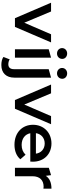

<svg xmlns="http://www.w3.org/2000/svg" viewBox="893 -1705 1013 2839"><g transform="rotate(90 1399.5 -285.5)"><path d="M607 -534H487L316 -138L150 -534H20L249 0H378Z M771 -622C818 -622 851 -656 851 -700C851 -741 817 -772 771 -772C725 -772 691 -739 691 -697C691 -655 725 -622 771 -622ZM708 -499V0H833V-534Z M1065 -622C1112 -622 1145 -656 1145 -700C1145 -741 1111 -772 1065 -772C1019 -772 985 -739 985 -697C985 -655 1019 -622 1065 -622ZM942 201C1061 201 1128 127 1128 10V-534L1003 -499V13C1003 70 977 98 931 98C903 98 877 91 858 77L822 170C851 192 896 201 942 201Z M1817 -534H1697L1526 -138L1360 -534H1230L1459 0H1588Z M2371 -264C2371 -431 2257 -540 2101 -540C1942 -540 1825 -426 1825 -267C1825 -108 1941 7 2120 7C2212 7 2287 -23 2335 -80L2268 -157C2230 -118 2183 -99 2123 -99C2030 -99 1965 -149 1950 -227H2369C2370 -239 2371 -254 2371 -264ZM2101 -440C2183 -440 2242 -387 2252 -310H1949C1961 -388 2020 -440 2101 -440Z M2570 -534 2461 -501V0H2586V-259C2586 -368 2646 -424 2741 -424C2750 -424 2759 -423 2770 -421V-540C2681 -540 2616 -512 2580 -456Z"/></g></svg>

Font: Talent
Style: Bold
Weight: 600
Designer: Mike Powis
Version: Version 1.001;hotconv 1.0.109;makeotfexe 2.5.65596